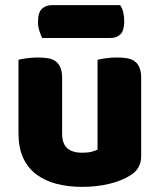

<svg xmlns="http://www.w3.org/2000/svg" viewBox="-20 -712 622 748"><path d="M52 -479Q62 -482 83.5 -485Q105 -488 128 -488Q150 -488 167.5 -485Q185 -482 197 -473Q209 -464 215.5 -448.5Q222 -433 222 -408V-193Q222 -152 242 -134.5Q262 -117 300 -117Q323 -117 337.5 -121Q352 -125 360 -129V-479Q370 -482 391.5 -485Q413 -488 436 -488Q458 -488 475.5 -485Q493 -482 505 -473Q517 -464 523.5 -448.5Q530 -433 530 -408V-104Q530 -54 488 -29Q453 -7 404.5 4.5Q356 16 299 16Q245 16 199.5 4Q154 -8 121 -33Q88 -58 70 -97.5Q52 -137 52 -193ZM144 -564Q139 -575 133.5 -591.5Q128 -608 128 -626Q128 -663 143 -677.5Q158 -692 183 -692H448Q456 -681 460 -664.5Q464 -648 464 -630Q464 -593 449.5 -578.5Q435 -564 410 -564Z"/></svg>

Font: BALOOCHETTANREGULAR
Style: Book
Weight: 400
Designer: Maithili Shingre and Ek Type
Foundry: Ek Type
Version: Version 1.100;PS 1.000;hotconv 1.0.88;makeotf.lib2.5.647800;